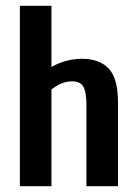

<svg xmlns="http://www.w3.org/2000/svg" viewBox="-20 -645 478 665"><path d="M388.7 -290V0H279.3V-282.2Q279.3 -325.2 269 -344.2Q258.8 -363.3 229.5 -363.3Q193.4 -363.3 158.2 -335V0H48.8V-625H158.2V-413.1Q209 -441.4 263.7 -441.4Q324.2 -441.4 356.4 -407.7Q388.7 -374 388.7 -290Z"/></svg>

Font: Sudo
Style: Bold
Weight: 700
Monospace: yes
Designer: Jens Kutilek
Foundry: Jens Kutilek
Version: Version 0.040